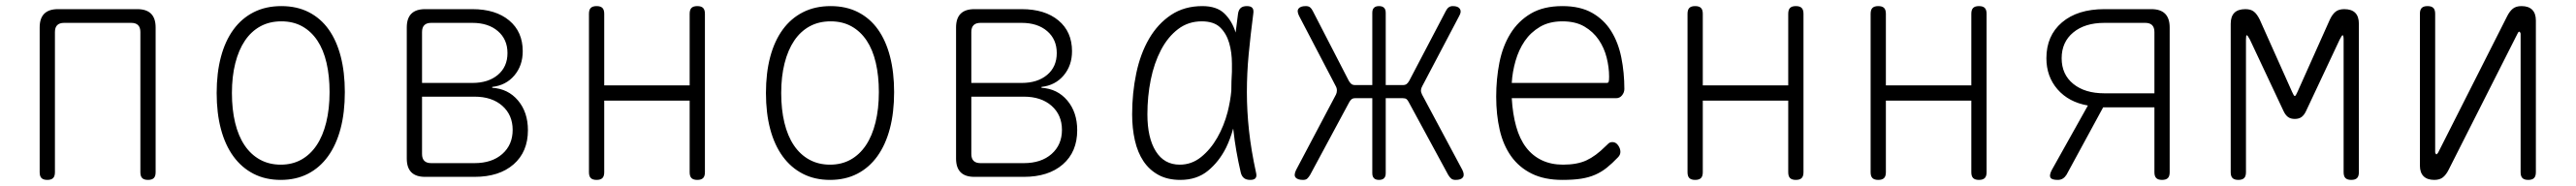

<svg xmlns="http://www.w3.org/2000/svg" viewBox="-20 -580 8440 610"><path d="M135 10Q122 10 116 4Q110 -2 110 -15V-490Q110 -520 125 -535Q140 -550 170 -550H430Q460 -550 475 -535Q490 -520 490 -490V-15Q490 -2 484 4Q478 10 465 10Q452 10 446 4Q440 -2 440 -15V-475Q440 -490 432.5 -497.5Q425 -505 410 -505H190Q175 -505 167.5 -497.5Q160 -490 160 -475V-15Q160 -2 154 4Q148 10 135 10Z M900 10Q850 10 811 -10Q772 -30 745 -67Q718 -104 704 -156.5Q690 -209 690 -275Q690 -341 704 -393.5Q718 -446 745 -483Q772 -520 811.5 -540Q851 -560 902 -560Q953 -560 992 -540Q1031 -520 1057 -483.5Q1083 -447 1096.5 -395Q1110 -343 1110 -278Q1110 -211 1096 -158Q1082 -105 1055 -67.5Q1028 -30 989 -10Q950 10 900 10ZM900 -40Q938 -40 967.5 -56.5Q997 -73 1017.5 -103.5Q1038 -134 1049 -178.5Q1060 -223 1060 -278Q1060 -331 1050 -374Q1040 -417 1020 -447Q1000 -477 970.5 -493.5Q941 -510 902 -510Q863 -510 833 -493.5Q803 -477 782.5 -446.5Q762 -416 751 -372.5Q740 -329 740 -275Q740 -221 750.5 -177.5Q761 -134 781.5 -103.5Q802 -73 832 -56.5Q862 -40 900 -40Z M1373 0Q1343 0 1328 -15Q1313 -30 1313 -60V-490Q1313 -520 1328 -535Q1343 -550 1373 -550H1528Q1604 -550 1648.5 -513Q1693 -476 1693 -412Q1693 -365 1665.5 -332.5Q1638 -300 1593 -295V-292Q1645 -289 1677.5 -250.5Q1710 -212 1710 -153Q1710 -82 1663 -41Q1616 0 1535 0ZM1363 -263V-75Q1363 -60 1370.5 -52.5Q1378 -45 1393 -45H1535Q1592 -45 1626 -75Q1660 -105 1660 -154Q1660 -203 1626 -233Q1592 -263 1535 -263ZM1393 -505Q1378 -505 1370.5 -497.5Q1363 -490 1363 -475V-308H1528Q1580 -308 1611.5 -334.5Q1643 -361 1643 -406Q1643 -451 1611.5 -478Q1580 -505 1528 -505Z M1935 10Q1922 10 1916 4Q1910 -2 1910 -15V-535Q1910 -548 1916 -554Q1922 -560 1935 -560Q1948 -560 1954 -554Q1960 -548 1960 -535V-300H2240V-535Q2240 -548 2246 -554Q2252 -560 2265 -560Q2278 -560 2284 -554Q2290 -548 2290 -535V-15Q2290 -2 2284 4Q2278 10 2265 10Q2252 10 2246 4Q2240 -2 2240 -15V-250H1960V-15Q1960 -2 1954 4Q1948 10 1935 10Z M2700 10Q2650 10 2611 -10Q2572 -30 2545 -67Q2518 -104 2504 -156.5Q2490 -209 2490 -275Q2490 -341 2504 -393.5Q2518 -446 2545 -483Q2572 -520 2611.5 -540Q2651 -560 2702 -560Q2753 -560 2792 -540Q2831 -520 2857 -483.5Q2883 -447 2896.5 -395Q2910 -343 2910 -278Q2910 -211 2896 -158Q2882 -105 2855 -67.5Q2828 -30 2789 -10Q2750 10 2700 10ZM2700 -40Q2738 -40 2767.5 -56.5Q2797 -73 2817.5 -103.5Q2838 -134 2849 -178.5Q2860 -223 2860 -278Q2860 -331 2850 -374Q2840 -417 2820 -447Q2800 -477 2770.5 -493.5Q2741 -510 2702 -510Q2663 -510 2633 -493.5Q2603 -477 2582.5 -446.5Q2562 -416 2551 -372.5Q2540 -329 2540 -275Q2540 -221 2550.5 -177.5Q2561 -134 2581.5 -103.5Q2602 -73 2632 -56.5Q2662 -40 2700 -40Z M3173 0Q3143 0 3128 -15Q3113 -30 3113 -60V-490Q3113 -520 3128 -535Q3143 -550 3173 -550H3328Q3404 -550 3448.5 -513Q3493 -476 3493 -412Q3493 -365 3465.5 -332.5Q3438 -300 3393 -295V-292Q3445 -289 3477.5 -250.5Q3510 -212 3510 -153Q3510 -82 3463 -41Q3416 0 3335 0ZM3163 -263V-75Q3163 -60 3170.5 -52.5Q3178 -45 3193 -45H3335Q3392 -45 3426 -75Q3460 -105 3460 -154Q3460 -203 3426 -233Q3392 -263 3335 -263ZM3193 -505Q3178 -505 3170.5 -497.5Q3163 -490 3163 -475V-308H3328Q3380 -308 3411.5 -334.5Q3443 -361 3443 -406Q3443 -451 3411.5 -478Q3380 -505 3328 -505Z M3848 10Q3806 10 3776 -6.5Q3746 -23 3727 -51.5Q3708 -80 3699 -119.5Q3690 -159 3690 -205Q3690 -275 3703.5 -339.5Q3717 -404 3745.5 -453Q3774 -502 3817.5 -531Q3861 -560 3920 -560Q3967 -560 3992 -536Q4017 -512 4029 -474V-472Q4033 -503 4037 -535Q4039 -548 4046 -554Q4053 -560 4066 -560Q4079 -560 4084 -554Q4089 -548 4087 -535Q4078 -466 4072 -403Q4066 -340 4066 -278Q4066 -216 4073 -151.5Q4080 -87 4096 -14Q4099 -2 4094.5 4Q4090 10 4077 10Q4064 10 4056.5 4Q4049 -2 4046 -14Q4029 -87 4022 -152Q4022 -155 4021 -158Q4012 -125 3998 -96Q3975 -50 3938.5 -20Q3902 10 3848 10ZM3846 -40Q3885 -40 3916 -65Q3947 -90 3969 -128.5Q3991 -167 4003 -213Q4012 -249 4015 -282Q4015 -313 4017 -345V-371Q4017 -408 4008 -439Q3999 -470 3978.5 -490Q3958 -510 3918 -510Q3874 -510 3840.5 -484.5Q3807 -459 3784.5 -416Q3762 -373 3751 -318.5Q3740 -264 3740 -205Q3740 -128 3767.5 -84Q3795 -40 3846 -40Z M4273 -6Q4268 2 4263.5 6Q4259 10 4250 10Q4233 10 4226 2.5Q4219 -5 4227 -22L4358 -270Q4361 -276 4361 -283.5Q4361 -291 4357 -298L4237 -528Q4229 -544 4235.5 -552Q4242 -560 4259 -560Q4268 -560 4273 -556Q4278 -552 4282 -544L4400 -315Q4404 -308 4408.5 -304.5Q4413 -301 4421 -301H4477V-538Q4477 -549 4482.5 -554.5Q4488 -560 4499 -560Q4510 -560 4515.5 -554.5Q4521 -549 4521 -538V-301H4577Q4585 -301 4589.5 -304.5Q4594 -308 4598 -315L4718 -544Q4722 -552 4727.5 -556Q4733 -560 4741 -560Q4758 -560 4764 -551Q4770 -542 4762 -528L4641 -298Q4637 -291 4636.5 -284.5Q4636 -278 4640 -270L4772 -23Q4780 -7 4774 1.5Q4768 10 4750 10Q4741 10 4736 6Q4731 2 4726 -6L4597 -244Q4593 -252 4589 -255Q4585 -258 4577 -258H4521V-12Q4521 -1 4515.5 4.5Q4510 10 4499 10Q4488 10 4482.5 4.5Q4477 -1 4477 -12V-258H4421Q4413 -258 4408.5 -254Q4404 -250 4401 -244Z M5264 -114Q5275 -114 5282.5 -103.5Q5290 -93 5290 -82Q5290 -77 5288 -72.5Q5286 -68 5282 -64Q5263 -44 5245.5 -30Q5228 -16 5207.5 -7Q5187 2 5161.5 6Q5136 10 5100 10Q5041 10 4999.5 -10.5Q4958 -31 4932 -67.5Q4906 -104 4894.5 -154Q4883 -204 4883 -263Q4883 -321 4893.5 -374.5Q4904 -428 4929.5 -469.5Q4955 -511 4996.5 -535.5Q5038 -560 5100 -560Q5158 -560 5197 -538Q5236 -516 5259.5 -478.5Q5283 -441 5293 -391.5Q5303 -342 5303 -288Q5303 -277 5295.5 -267.5Q5288 -258 5276 -258H4934Q4937 -206 4948.5 -165Q4960 -124 4981 -96.5Q5002 -69 5032.5 -54.5Q5063 -40 5102 -40Q5148 -40 5178.5 -54Q5209 -68 5241 -100Q5246 -105 5251 -109.5Q5256 -114 5264 -114ZM4934 -308H5245Q5250 -308 5251.5 -311.5Q5253 -315 5253 -329Q5253 -359 5245 -391Q5237 -423 5219 -449.5Q5201 -476 5172 -493Q5143 -510 5100 -510Q5057 -510 5026.5 -492Q4996 -474 4976.5 -445.5Q4957 -417 4946.5 -380.5Q4936 -344 4934 -308Z M5535 10Q5522 10 5516 4Q5510 -2 5510 -15V-535Q5510 -548 5516 -554Q5522 -560 5535 -560Q5548 -560 5554 -554Q5560 -548 5560 -535V-300H5840V-535Q5840 -548 5846 -554Q5852 -560 5865 -560Q5878 -560 5884 -554Q5890 -548 5890 -535V-15Q5890 -2 5884 4Q5878 10 5865 10Q5852 10 5846 4Q5840 -2 5840 -15V-250H5560V-15Q5560 -2 5554 4Q5548 10 5535 10Z M6135 10Q6122 10 6116 4Q6110 -2 6110 -15V-535Q6110 -548 6116 -554Q6122 -560 6135 -560Q6148 -560 6154 -554Q6160 -548 6160 -535V-300H6440V-535Q6440 -548 6446 -554Q6452 -560 6465 -560Q6478 -560 6484 -554Q6490 -548 6490 -535V-15Q6490 -2 6484 4Q6478 10 6465 10Q6452 10 6446 4Q6440 -2 6440 -15V-250H6160V-15Q6160 -2 6154 4Q6148 10 6135 10Z M6723 10Q6703 10 6699 2Q6695 -6 6704 -23L6822 -234Q6759 -245 6722.5 -287Q6686 -329 6686 -389Q6686 -463 6737 -506.5Q6788 -550 6876 -550H7030Q7060 -550 7075 -535Q7090 -520 7090 -490V-15Q7090 -2 7084 4Q7078 10 7065 10Q7052 10 7046 4Q7040 -2 7040 -15V-228H6872L6752 -7Q6747 1 6740 5.5Q6733 10 6723 10ZM7040 -475Q7040 -490 7032.5 -497.5Q7025 -505 7010 -505H6876Q6812 -505 6774 -473.5Q6736 -442 6736 -389Q6736 -336 6774 -305Q6812 -274 6876 -274H7040Z M7710 -15Q7710 -2 7704 4Q7698 10 7685 10Q7672 10 7666 4Q7660 -2 7660 -15V-450Q7660 -464 7657 -464V-465Q7654 -464 7647 -450L7537 -216Q7531 -203 7522.5 -196.5Q7514 -190 7500 -190Q7486 -190 7477.5 -196.5Q7469 -203 7463 -216L7353 -450Q7345 -465 7342.5 -464.5Q7340 -464 7340 -450V-15Q7340 -2 7334 4Q7328 10 7315 10Q7302 10 7296 4Q7290 -2 7290 -15V-502Q7290 -526 7302 -538Q7314 -550 7338 -550Q7347 -550 7354 -548Q7361 -546 7366.5 -541.5Q7372 -537 7376.5 -530.5Q7381 -524 7385 -516L7491 -279Q7497 -265 7500 -265Q7503 -265 7509 -279L7615 -516Q7623 -533 7633.5 -541.5Q7644 -550 7662 -550Q7686 -550 7698 -538Q7710 -526 7710 -502Z M7910 -37V-535Q7910 -548 7916 -554Q7922 -560 7935 -560Q7948 -560 7954 -554Q7960 -548 7960 -535V-80Q7962 -74 7964 -74Q7966 -74 7967 -76L7970 -80L8196 -527Q8204 -543 8214.5 -551.5Q8225 -560 8243 -560Q8266 -560 8278 -548Q8290 -536 8290 -513V-15Q8290 -2 8284 4Q8278 10 8265 10Q8252 10 8246 4Q8240 -2 8240 -15V-470Q8238 -476 8236 -476Q8234 -476 8233 -475L8230 -470L8004 -23Q7996 -7 7985.5 1.5Q7975 10 7957 10Q7934 10 7922 -2Q7910 -14 7910 -37Z"/></svg>

Font: Maple Mono Thin
Style: Regular
Weight: 250
Monospace: yes
Designer: subframe7536
Version: Version 7.000